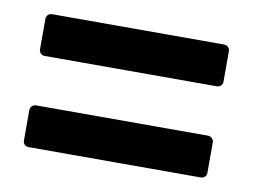

<svg xmlns="http://www.w3.org/2000/svg" viewBox="-44 -519 527 398"><g transform="rotate(10 219.5 -320.0)"><path d="M37.1 -372.1Q31.7 -372.1 28.3 -375.5Q24.9 -378.9 24.9 -383.8V-448.2Q24.9 -453.1 28.3 -456.5Q31.7 -460 37.1 -460H398.9Q404.3 -460 407.7 -456.5Q411.1 -453.1 411.1 -448.2V-383.8Q411.1 -378.9 407.7 -375.5Q404.3 -372.1 398.9 -372.1ZM37.1 -180.2Q31.7 -180.2 28.3 -183.6Q24.9 -187 24.9 -191.9V-255.9Q24.9 -260.7 28.6 -264.4Q32.2 -268.1 37.1 -268.1H398.9Q404.3 -268.1 407.7 -264.4Q411.1 -260.7 411.1 -255.9V-191.9Q411.1 -187 407.7 -183.6Q404.3 -180.2 398.9 -180.2Z"/></g></svg>

Font: Barlow Condensed SemiBold
Style: Regular
Weight: 600
Width: 3
Designer: Jeremy Tribby
Foundry: Tribby Type
Version: Version 1.422;hotconv 1.0.109;makeotfexe 2.5.65596